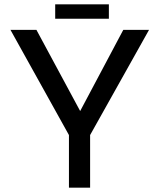

<svg xmlns="http://www.w3.org/2000/svg" viewBox="-20 -860 731 880"><path d="M296 -241 28 -723H147L362 -324L332 -322L545 -723H663L393 -241V0H296ZM233 -840H479V-774H233Z"/></svg>

Font: Josefin Sans Thin
Style: Regular
Weight: 400
Version: Version 2.000